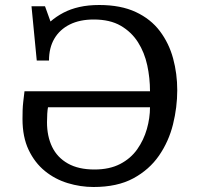

<svg xmlns="http://www.w3.org/2000/svg" viewBox="-20 -734 793 768"><path d="M354 14Q302 14 251 -1.5Q200 -17 159.5 -50Q119 -83 94.5 -134.5Q70 -186 70 -258Q70 -277 70.5 -293Q71 -309 73 -327Q75 -345 78 -369H580Q580 -422 569 -473Q558 -524 532 -565Q506 -606 463 -631Q420 -656 355 -656Q299 -656 259 -636Q219 -616 197.5 -579.5Q176 -543 176 -492H127L106 -709H160L182 -648Q205 -668 233.5 -683Q262 -698 297.5 -706Q333 -714 377 -714Q463 -714 523 -686Q583 -658 619.5 -609.5Q656 -561 672.5 -500Q689 -439 689 -373Q689 -305 672 -236.5Q655 -168 616 -111.5Q577 -55 513 -20.5Q449 14 354 14ZM358 -56Q418 -56 460.5 -78Q503 -100 529 -137Q555 -174 567.5 -218Q580 -262 580 -305H172Q170 -295 169 -279Q168 -263 168 -245Q168 -189 188.5 -146.5Q209 -104 251.5 -80Q294 -56 358 -56Z"/></svg>

Font: Literata Variable Black
Style: Regular
Weight: 900
Designer: Latin by Veronika Burian and Jose Scaglione. Greek by Irene Vlachou. Cyrillic by Vera Evstafieva.
Foundry: TypeTogether
Version: Version 3.021